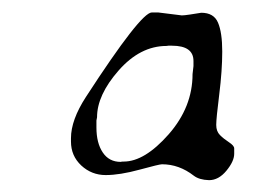

<svg xmlns="http://www.w3.org/2000/svg" viewBox="-20 -677 437 313"><path d="M295.4 -577.6Q295.4 -602.5 260.3 -602.5H254.4L251.5 -602.1Q208.5 -602.1 173.3 -562Q138.2 -522 138.2 -485.8L137.2 -480.5V-469.2Q137.2 -443.8 147.5 -428.5Q157.7 -413.1 176.8 -413.1L179.2 -413.6H181.6Q215.8 -413.6 254.9 -458Q293.9 -502.4 293.9 -556.2L295.4 -569.3ZM361.8 -435.1V-426.3Q361.8 -414.1 349.1 -398.7Q336.4 -383.3 320.8 -383.3Q304.7 -383.8 295.9 -390.6Q272 -409.2 244.1 -409.2Q239.7 -409.2 207.5 -400.4Q175.3 -391.6 152.3 -391.6Q129.4 -391.6 112.5 -407.2Q95.7 -422.9 95.7 -446.3V-451.7Q95.7 -481.4 120.1 -519Q209.5 -656.7 227.5 -656.7H237.8L276.4 -651.9Q280.3 -651.9 289.6 -653.3L308.1 -656.2Q328.6 -656.2 335.4 -640.1Q342.3 -624 342.3 -593Q342.3 -562 337.4 -522.9Q332.5 -483.9 332.5 -473.4Q332.5 -462.9 338.6 -456.8Q344.7 -450.7 353.3 -445.1Q361.8 -439.5 361.8 -435.1Z"/></svg>

Font: Averia Libre Light
Style: Italic
Weight: 300
Italic angle: -8.5°
Version: Version 1.002